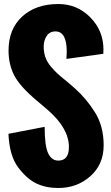

<svg xmlns="http://www.w3.org/2000/svg" viewBox="-20 -917 554 955"><path d="M255.9 -760.7Q226.6 -760.7 211.9 -737.8Q197.3 -714.8 197.3 -685.5Q197.3 -656.2 205.8 -632.3Q214.4 -608.4 231.7 -587.6Q249 -566.9 263.7 -553.2Q278.3 -539.6 302.7 -519.8Q327.1 -500 351.1 -478.5Q409.7 -426.8 452.6 -357.9Q495.6 -289.1 495.6 -194.3Q495.6 -99.6 429.7 -40.8Q363.8 18.1 269.5 18.1Q208.5 18.1 161.1 -4.4Q113.8 -26.9 70.3 -84.5Q26.9 -142.1 22 -251.5L202.1 -286.1Q202.1 -192.4 219.2 -155.3Q236.3 -118.2 270 -118.2Q322.8 -118.2 322.8 -185.5Q322.8 -277.8 218.8 -369.1L163.6 -416Q79.6 -486.3 51 -541.5Q22.5 -596.7 22.5 -665.5Q22.5 -772.5 90.3 -834.7Q158.2 -897 270.5 -897Q363.8 -897 429.2 -830.6Q494.6 -764.2 494.6 -670.4L494.1 -664.1V-649.4L310.5 -624L312 -659.7Q312 -760.7 255.9 -760.7Z"/></svg>

Font: Oswald-Bold
Style: Bold
Weight: 700
Designer: vernon adams
Foundry: vernon adams
Version: Version 2.002; ttfautohint (v0.92.18-e454-dirty) -l 8 -r 50 